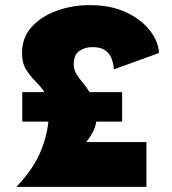

<svg xmlns="http://www.w3.org/2000/svg" viewBox="-20 -730 670 750"><path d="M67 -370H154Q138 -393 117.5 -413.5Q97 -434 81.5 -459Q66 -484 66 -523Q66 -583 103.5 -624.5Q141 -666 201.5 -688Q262 -710 331 -710Q413 -710 472.5 -682Q532 -654 565.5 -611Q599 -568 601 -523L425 -459Q423 -481 416 -500.5Q409 -520 391.5 -533Q374 -546 341 -546Q311 -546 289.5 -530.5Q268 -515 268 -480Q268 -459 278 -442Q288 -425 302.5 -408Q317 -391 330 -370H457V-255H356Q353 -234 342.5 -214Q332 -194 317 -175H552V0H44Q105 -64 133.5 -126.5Q162 -189 169 -255H67Z"/></svg>

Font: Jost* Black
Style: Regular
Weight: 900
Version: Version 3.7